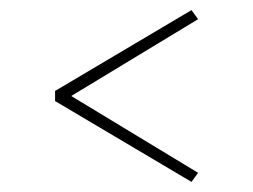

<svg xmlns="http://www.w3.org/2000/svg" viewBox="-20 -500 500 380"><path d="M359 -480 372 -462 121 -310 372 -158 359 -140 89 -300V-320Z"/></svg>

Font: Kalnia Thin Light
Style: Regular
Weight: 300
Version: Version 1.105